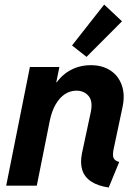

<svg xmlns="http://www.w3.org/2000/svg" viewBox="-20 -818 610 846"><path d="M459 8.3Q410.6 1 381.6 -18.3Q352.5 -37.6 342.5 -68.8Q332.5 -100.1 341.3 -143.1L379.9 -323.7Q390.1 -372.1 370.1 -395.3Q350.1 -418.5 316.9 -418.5Q288.6 -418.5 265.1 -402.6Q241.7 -386.7 224.9 -357.4Q208 -328.1 199.7 -287.6L142.1 0H7.3L111.8 -522.9H241.7L228 -455.6H247.1L202.6 -408.7Q231 -470.2 276.6 -500.5Q322.3 -530.8 380.4 -530.8Q430.7 -530.8 466.3 -507.6Q502 -484.4 516.8 -442.1Q531.7 -399.9 519.5 -344.2L481.4 -164.6Q474.6 -133.8 480.7 -121.3Q486.8 -108.9 505.4 -104.5ZM361.3 -567.4 297.4 -617.7 439 -797.9 517.6 -724.1Z"/></svg>

Font: Reddit Sans
Style: Bold Italic
Weight: 700
Italic angle: -11.25°
Designer: Stephen Hutchings
Version: Version 1.013